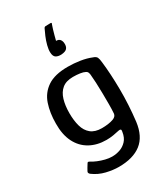

<svg xmlns="http://www.w3.org/2000/svg" viewBox="-211 -821 906 1046"><g transform="rotate(-30 242.0 -298.5)"><path d="M38 -242Q38 -309 56 -362.5Q74 -416 120 -447Q166 -478 248 -478Q287 -478 325 -472Q363 -466 392 -454Q411 -448 416 -437.5Q421 -427 423 -405Q432 -329 433 -231.5Q434 -134 422 -32Q411 54 359.5 94Q308 134 218 134Q182 134 140 124Q98 114 63 88Q58 84 56 79Q54 74 57 69Q60 63 66.5 52Q73 41 77 35Q81 27 85 26.5Q89 26 95 30Q109 39 129.5 47.5Q150 56 172.5 61.5Q195 67 214 67Q239 67 263 59Q287 51 305.5 31.5Q324 12 329 -22Q329 -24 329.5 -25.5Q330 -27 330 -28Q331 -35 327 -37.5Q323 -40 314 -38Q298 -34 276.5 -30.5Q255 -27 233 -27Q174 -27 129.5 -52Q85 -77 61 -125Q37 -173 38 -242ZM130 -254Q130 -208 140 -172Q150 -136 175 -115.5Q200 -95 243 -95Q263 -95 282 -97.5Q301 -100 317 -106Q337 -114 339 -131Q341 -156 341 -190.5Q341 -225 340.5 -260.5Q340 -296 338.5 -326.5Q337 -357 335 -376Q335 -382 332 -391Q329 -400 320 -404Q309 -410 289 -413Q269 -416 245 -416Q202 -416 177 -395.5Q152 -375 141 -338.5Q130 -302 130 -254ZM205 -592Q204 -611 210.5 -636Q217 -661 227 -684.5Q237 -708 245 -724Q248 -729 253 -730Q261 -730 270.5 -730.5Q280 -731 288 -731Q292 -730 292 -727.5Q292 -725 289 -719Q286 -711 281 -694.5Q276 -678 271.5 -661Q267 -644 264 -632Q282 -632 289.5 -621Q297 -610 297 -596Q298 -577 288.5 -566Q279 -555 253 -553Q232 -552 219 -560Q206 -568 205 -592Z"/></g></svg>

Font: Glory Medium
Style: Regular
Weight: 500
Designer: Robert Leuschke
Foundry: Robert Leuschke
Version: Version 1.011